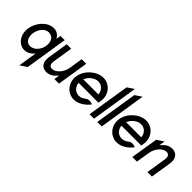

<svg xmlns="http://www.w3.org/2000/svg" viewBox="55 -1469 2487 2487"><g transform="rotate(45 1298.0 -225.5)"><path d="M58 -225C36 -83 127 11 218 11C277 11 321 -21 356 -61L315 195L408 134L500 -451H423L413 -388C389 -428 353 -462 293 -462C174 -462 77 -343 58 -225ZM146 -225C159 -306 215 -377 283 -377C360 -377 396 -313 382 -225C370 -152 311 -78 235 -78C164 -78 134 -151 146 -225Z M512 -149C497 -54 537 11 625 11C687 11 735 -28 774 -76L762 0H846L914 -432H830L801 -245C793 -192 768 -149 741 -120C717 -93 683 -71 644 -71C600 -71 587 -107 595 -159L638 -432H556Z M937 -226C916 -95 1010 11 1125 11C1200 11 1280 -36 1334 -106L1338 -111L1333 -114C1333 -114 1273 -141 1232 -108C1204 -85 1172 -70 1138 -70C1074 -70 1025 -119 1018 -187H1382L1388 -225C1409 -356 1316 -462 1200 -462C1085 -462 958 -357 937 -226ZM1029 -262C1057 -330 1122 -381 1187 -381C1252 -381 1301 -331 1306 -262Z M1406 0H1488L1590 -646L1499 -585Z M1548 0H1630L1732 -646L1641 -585Z M1722 -226C1701 -95 1795 11 1910 11C1985 11 2065 -36 2119 -106L2123 -111L2118 -114C2118 -114 2058 -141 2017 -108C1989 -85 1957 -70 1923 -70C1859 -70 1810 -119 1803 -187H2167L2173 -225C2194 -356 2101 -462 1985 -462C1870 -462 1743 -357 1722 -226ZM1814 -262C1842 -330 1907 -381 1972 -381C2037 -381 2086 -331 2091 -262Z M2190 0H2274L2304 -187C2312 -240 2336 -283 2363 -312C2387 -339 2420 -361 2459 -361C2503 -361 2517 -325 2509 -273L2466 0H2548L2593 -283C2608 -378 2567 -443 2479 -443C2417 -443 2369 -404 2330 -356L2343 -437L2250 -376Z"/></g></svg>

Font: Charger Sport
Style: SeBdNrwObl
Weight: 600
Designer: Jasper
Foundry: Cannot Into Space Fonts
Version: Version 1.1